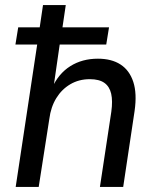

<svg xmlns="http://www.w3.org/2000/svg" viewBox="-20 -739 618 759"><path d="M42 0 127 -563H41L52 -631H137L150 -719H240L227 -631H411L400 -563H216L191 -390H185Q211 -448 258 -477.5Q305 -507 367 -507Q421 -507 456.5 -484Q492 -461 507 -415Q522 -369 512 -300L467 0H375L420 -297Q426 -340 419.5 -368.5Q413 -397 392.5 -411.5Q372 -426 335 -426Q292 -426 258 -406Q224 -386 202.5 -351Q181 -316 175 -269L133 0Z"/></svg>

Font: Nunitoga
Style: Medium Italic
Weight: 500
Italic angle: -9°
Designer: Vernon Adams
Foundry: Vernon Adams
Version: Version 1.0